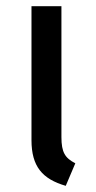

<svg xmlns="http://www.w3.org/2000/svg" viewBox="-20 -589 311 622"><path d="M179 -569H82V-135C82 -50 117 -9 193 13L224 -60C191 -77 179 -95 179 -145Z"/></svg>

Font: Glow Sans SC Condensed Medium
Style: Regular
Weight: 600
Width: 3
Designer: Ryoko NISHIZUKA (kana, bopomofo & ideographs); Paul D. Hunt (Latin, Greek & Cyrillic); Sandoll Communications, Soo-young
Version: Version 0.93